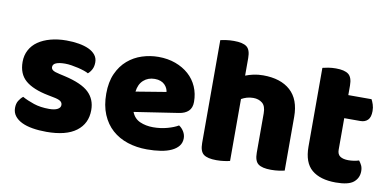

<svg xmlns="http://www.w3.org/2000/svg" viewBox="-67 -855 2161 1066"><g transform="rotate(10 1014.0 -322.0)"><path d="M462 -145Q462 -69 405 -26Q348 17 237 17Q195 17 159 11Q123 5 97.5 -7.5Q72 -20 57.5 -39Q43 -58 43 -84Q43 -108 53 -124.5Q63 -141 77 -152Q106 -136 143.5 -123.5Q181 -111 230 -111Q261 -111 277.5 -120Q294 -129 294 -144Q294 -158 282 -166Q270 -174 242 -179L212 -185Q125 -202 82.5 -238.5Q40 -275 40 -343Q40 -380 56 -410Q72 -440 101 -460Q130 -480 170.5 -491Q211 -502 260 -502Q297 -502 329.5 -496.5Q362 -491 386 -480Q410 -469 424 -451.5Q438 -434 438 -410Q438 -387 429.5 -370.5Q421 -354 408 -343Q400 -348 384 -353.5Q368 -359 349 -363.5Q330 -368 310.5 -371Q291 -374 275 -374Q242 -374 224 -366.5Q206 -359 206 -343Q206 -332 216 -325Q226 -318 254 -312L285 -305Q381 -283 421.5 -244.5Q462 -206 462 -145Z M695 -176Q709 -140 742 -125.5Q775 -111 816 -111Q858 -111 896 -121.5Q934 -132 957 -146Q973 -136 984 -118Q995 -100 995 -80Q995 -55 981 -37Q967 -19 941.5 -7Q916 5 881 10.5Q846 16 804 16Q745 16 694.5 -0.5Q644 -17 607 -50Q570 -83 549 -133Q528 -183 528 -250Q528 -316 549.5 -363.5Q571 -411 606.5 -441.5Q642 -472 687 -486.5Q732 -501 779 -501Q832 -501 875.5 -485Q919 -469 950.5 -441Q982 -413 999 -374Q1016 -335 1016 -289Q1016 -255 997 -237Q978 -219 944 -214ZM780 -377Q742 -377 716.5 -354Q691 -331 686 -289L856 -317Q855 -327 850 -337.5Q845 -348 836 -357Q827 -366 813 -371.5Q799 -377 780 -377Z M1578 -1Q1567 2 1546.5 5Q1526 8 1502 8Q1452 8 1430 -8.5Q1408 -25 1408 -72V-294Q1408 -335 1387.5 -351.5Q1367 -368 1337 -368Q1317 -368 1300.5 -363Q1284 -358 1270 -350V-1Q1259 2 1238.5 5Q1218 8 1194 8Q1144 8 1122 -8.5Q1100 -25 1100 -72V-652Q1111 -655 1131.5 -658Q1152 -661 1176 -661Q1226 -661 1248 -644.5Q1270 -628 1270 -581V-482Q1290 -490 1315 -495.5Q1340 -501 1369 -501Q1468 -501 1523 -451.5Q1578 -402 1578 -304V-1Z M1868 15Q1780 15 1732.5 -25Q1685 -65 1685 -155V-599Q1696 -602 1716.5 -605.5Q1737 -609 1760 -609Q1809 -609 1831 -592Q1853 -575 1853 -529V-475H1984Q1990 -464 1995.5 -447.5Q2001 -431 2001 -411Q2001 -376 1985.5 -360.5Q1970 -345 1944 -345H1853V-167Q1853 -141 1869.5 -130Q1886 -119 1916 -119Q1931 -119 1947 -121.5Q1963 -124 1975 -128Q1984 -117 1990.5 -103.5Q1997 -90 1997 -71Q1997 -33 1968.5 -9Q1940 15 1868 15Z"/></g></svg>

Font: Baloo Thambi 2 ExtraBold
Style: Regular
Weight: 800
Designer: Aadarsh Rajan and Ek Type
Foundry: Ek Type
Version: Version 1.640;hotconv 1.0.111;makeotfexe 2.5.65597; ttfautoh